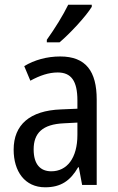

<svg xmlns="http://www.w3.org/2000/svg" viewBox="-20 -786 500 816"><path d="M370 -757V-766H270C248 -721 214 -666 179 -617V-606H233C276 -642 345 -716 370 -757ZM236 -546C179 -546 126 -531 83 -505L109 -443C149 -465 187 -478 225 -478C282 -478 309 -443 309 -359V-324L239 -321C107 -316 38 -256 38 -150C38 -58 85 10 172 10C239 10 279 -18 312 -75H315L329 0H391V-363C391 -483 345 -546 236 -546ZM252 -262 309 -265V-213C309 -113 264 -58 198 -58C152 -58 123 -87 123 -151C123 -220 160 -258 252 -262Z"/></svg>

Font: Noto Sans Gujarati Condensed
Style: Regular
Weight: 400
Width: 3
Designer: Jelle Bosma - Monotype Design Team, Universal Thirst
Foundry: Monotype Imaging Inc.
Version: Version 2.106